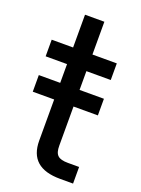

<svg xmlns="http://www.w3.org/2000/svg" viewBox="-128 -715 568 774"><g transform="rotate(20 155.5 -328.0)"><path d="M99.1 -656.2V-515.6H7.3V-444.3H99.1V-363.8H7.3V-292.5H99.1V-116.2C99.1 -38.6 142.6 0 231 0H286.6V-71.3H238.8C196.3 -71.3 182.1 -85 182.1 -125V-292.5H286.6V-363.8H182.1V-444.3H286.6V-515.6H182.1V-656.2Z"/></g></svg>

Font: Raveo Display Display
Style: Regular
Weight: 400
Designer: Jakub Foglar, Rasmus Andersson (Inter)
Foundry: Jakubfoglar.com
Version: Version 1.100;Glyphs 3.2.3 (3260)